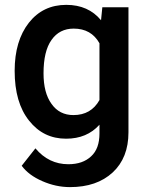

<svg xmlns="http://www.w3.org/2000/svg" viewBox="-20 -558 607 786"><path d="M40 -268.1C40 -181.2 59.6 -113.3 99.1 -64C138.2 -14.6 188.5 9.8 250.5 9.8C307.6 9.8 353 -9.3 387.2 -47.4V-11.7C387.2 29.8 376 61 353 82C330.1 103.5 299.3 114.3 259.8 114.3C206.5 114.3 161.6 92.8 125 49.3L68.8 120.6C87.9 146.5 116.2 167.5 153.3 183.6C189.9 199.7 228 208 266.6 208C339.8 208 397.9 188 441.4 147.9C484.4 107.9 505.9 53.2 505.9 -16.1V-528.3H398.9L393.6 -475.1C358.9 -517.1 311.5 -538.1 251.5 -538.1C187.5 -538.1 136.7 -513.7 98.1 -464.8C59.6 -415.5 40 -350.1 40 -268.1ZM158.2 -257.8C158.2 -317.9 168.9 -363.8 190.9 -394.5C212.4 -425.3 242.7 -440.9 281.7 -440.9C329.6 -440.9 364.7 -420.9 387.2 -380.9V-148.4C364.3 -107.4 328.6 -86.9 280.8 -86.9C242.2 -86.9 212.4 -102.1 190.9 -132.8C168.9 -163.1 158.2 -204.6 158.2 -257.8Z"/></svg>

Font: Shabnam FD Medium
Style: Regular
Weight: 500
Foundry: DejaVu fonts team - Redesigned by Saber Rastikerdar - Based on Vazir font
Version: Version 5.00;October 20, 2019;FontCreator 12.0.0.2547 64-bit